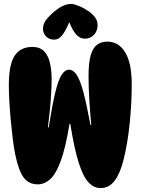

<svg xmlns="http://www.w3.org/2000/svg" viewBox="-20 -950 716 978"><path d="M25 -515Q25 -621 54.5 -666Q84 -711 145 -711Q183 -711 204.5 -689Q226 -667 234.5 -629.5Q243 -592 243 -546Q243 -515 240.5 -472Q238 -429 233.5 -384Q229 -339 224 -301H228Q246 -415 261.5 -479Q277 -543 294 -569Q311 -595 331 -595Q353 -595 370.5 -569Q388 -543 404.5 -481.5Q421 -420 441 -313H445Q439 -374 435 -440.5Q431 -507 431 -562Q431 -632 442.5 -670Q454 -708 475.5 -723Q497 -738 526 -738Q585 -738 618 -683Q651 -628 651 -521Q651 -423 640.5 -320.5Q630 -218 609 -135Q592 -67 564 -29.5Q536 8 492 8Q458 8 430.5 -21.5Q403 -51 380.5 -122.5Q358 -194 338 -319H334Q314 -196 289 -129Q264 -62 235 -36.5Q206 -11 172 -11Q126 -11 100 -46.5Q74 -82 57 -166Q50 -201 44.5 -246.5Q39 -292 34.5 -341Q30 -390 27.5 -435.5Q25 -481 25 -515ZM342 -930Q356 -930 381 -920Q406 -910 431 -893Q453 -877 465 -860.5Q477 -844 477 -823Q477 -791 458 -772Q439 -753 412 -753Q386 -753 367 -775.5Q348 -798 333 -837Q313 -790 295.5 -769Q278 -748 256 -748Q231 -748 215 -764Q199 -780 199 -803Q199 -826 212 -844.5Q225 -863 247 -883Q275 -908 298.5 -919Q322 -930 342 -930Z"/></svg>

Font: DynaPuff Condensed
Style: Bold
Weight: 700
Width: 3
Designer: Toshi Omagari, Jennifer Daniel
Foundry: Google Fonts
Version: Version 2.000; ttfautohint (v1.8.4.7-5d5b)